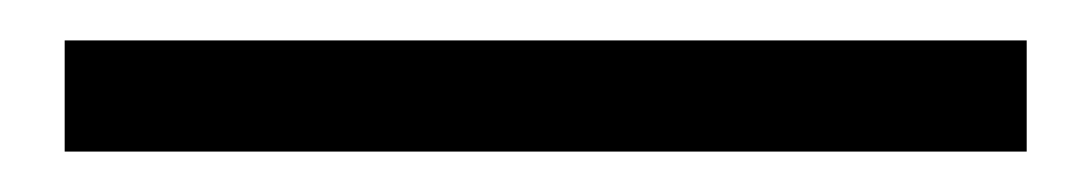

<svg xmlns="http://www.w3.org/2000/svg" viewBox="-20 51 540 95"><path d="M12 126V71H488V126Z"/></svg>

Font: Source Sans 3
Style: Regular
Weight: 400
Designer: Paul D. Hunt
Foundry: Adobe
Version: Version 3.046;hotconv 1.0.118;makeotfexe 2.5.65603